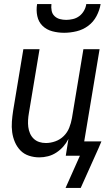

<svg xmlns="http://www.w3.org/2000/svg" viewBox="-20 -760 540 937"><path d="M293 -600Q263 -600 235 -607.5Q207 -615 187.5 -634Q168 -653 162 -681.5Q156 -710 161 -740H231Q229 -724 232 -708Q235 -692 246 -681.5Q257 -671 272 -667Q287 -663 303 -663Q319 -663 336 -667Q353 -671 367 -681.5Q381 -692 390 -708Q399 -724 401 -740H471Q466 -710 451 -681.5Q436 -653 410.5 -634Q385 -615 354 -607.5Q323 -600 293 -600ZM300 157 370 0H301L314 -82Q304 -62 289 -45Q274 -28 255 -15.5Q236 -3 214.5 2.5Q193 8 172 8Q146 8 121.5 0Q97 -8 80 -25.5Q63 -43 53 -66Q43 -89 39.5 -114.5Q36 -140 38 -166.5Q40 -193 44 -219L94 -520H173L121 -208Q118 -191 117 -174Q116 -157 118 -140.5Q120 -124 126.5 -109Q133 -94 144.5 -83Q156 -72 171.5 -67Q187 -62 204 -62Q227 -62 250.5 -70.5Q274 -79 291.5 -96.5Q309 -114 318 -137Q327 -160 331 -183L387 -520H466L391 -70H475L461 -37L374 157Z"/></svg>

Font: Iosevka Term Curly
Style: Italic
Weight: 400
Italic angle: -9°
Designer: Belleve Invis
Foundry: Belleve Invis
Version: Version 32.3.0